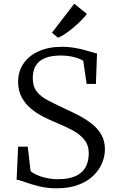

<svg xmlns="http://www.w3.org/2000/svg" viewBox="-20 -1003 628 1034"><path d="M286 11Q232 11 188.8 0Q145.5 -11 115.2 -22.2Q85 -33.5 69.5 -35L77.5 -213H129.5L144.5 -82Q156 -71 178.2 -61Q200.5 -51 229.8 -44.5Q259 -38 291 -38Q351 -38 387.8 -55Q424.5 -72 441.2 -103.2Q458 -134.5 458 -177Q458 -221 434.2 -250.5Q410.5 -280 370 -301.8Q329.5 -323.5 279 -344Q247.5 -357 212.5 -374.8Q177.5 -392.5 146.8 -418Q116 -443.5 96.8 -479Q77.5 -514.5 77.5 -563Q77.5 -619 106.8 -661.2Q136 -703.5 189 -727.2Q242 -751 313.5 -751Q347 -751 376.5 -746.2Q406 -741.5 430.5 -735Q455 -728.5 473.2 -722.8Q491.5 -717 502.5 -715L496.5 -551H446.5L428.5 -675Q421.5 -681 404 -687.8Q386.5 -694.5 361.8 -699.2Q337 -704 308.5 -704Q257.5 -704 223.8 -690.8Q190 -677.5 173.2 -650.5Q156.5 -623.5 156.5 -583Q156.5 -537.5 178.2 -509.8Q200 -482 239.5 -461.8Q279 -441.5 331 -417Q368 -400 405.5 -380.5Q443 -361 474.8 -336Q506.5 -311 525.8 -277.5Q545 -244 545 -199Q545 -160.5 529 -123Q513 -85.5 481 -55.2Q449 -25 400.2 -7Q351.5 11 286 11ZM292 -800 260 -827 380 -983 448 -928Q435.5 -911.5 416.5 -892.2Q397.5 -873 375.5 -854.5Q353.5 -836 332 -821.5Q310.5 -807 293 -800Z"/></svg>

Font: Merriweather Light 18pt Light
Style: Regular
Weight: 300
Version: Version 2.100